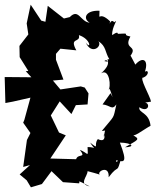

<svg xmlns="http://www.w3.org/2000/svg" viewBox="-34 -770 674 820"><path d="M80 0 98 30 145 16 186 -39 235 8 304 13C309 4 289 -4 349 26C300 16 340 -16 340 -39C343 -38 395 -25 393 -23C375 -36 434 -69 430 -13C477 -76 462 -17 486 -103C446 -50 472 -102 458 -87C497 -76 512 -72 478 -161C531 -160 545 -142 500 -141C555 -174 571 -174 527 -196C535 -180 570 -211 609 -233C602 -292 557 -286 561 -312C608 -281 614 -350 562 -328L611 -336C608 -358 557 -443 579 -439C603 -449 602 -474 585 -464C602 -515 575 -530 544 -494C527 -524 513 -565 511 -517C570 -582 488 -552 523 -614C477 -623 540 -630 458 -625C463 -605 486 -649 445 -620C443 -657 475 -693 454 -675C436 -695 432 -650 436 -679C384 -729 390 -669 391 -724C332 -727 318 -691 349 -673C309 -677 302 -736 264 -697L239 -691L170 -745L160 -677L142 -682L97 -750L80 -670L87 -623L49 -574L50 -526L87 -467L76 -466L100 -440L-14 -441L-11 -330L21 -336L96 -353L70 -258L65 -246L96 -202L81 -172L65 -57L94 -65L50 -25ZM438 -372 404 -324C437 -321 444 -297 463 -324C448 -258 459 -282 401 -211C445 -210 416 -258 410 -183C406 -223 429 -153 384 -176C364 -152 393 -128 351 -161C373 -125 378 -142 340 -142C342 -94 344 -116 307 -130C336 -92 299 -116 291 -90L181 -93L247 -192L218 -204L183 -277L221 -337L271 -283L290 -321L340 -324L344 -371L328 -396L311 -401L224 -388L192 -426L237 -430L205 -515V-540L224 -562L292 -555C260 -613 311 -585 303 -620C355 -603 356 -554 332 -589C357 -532 405 -573 386 -594C420 -573 414 -547 433 -517C411 -519 446 -501 412 -509C420 -521 449 -503 398 -457C434 -480 442 -397 428 -384C432 -387 430 -409 447 -355Z"/></svg>

Font: Asimov Aggro
Style: Condensed
Weight: 500
Designer: Google
Version: Version 2.000980; 2014